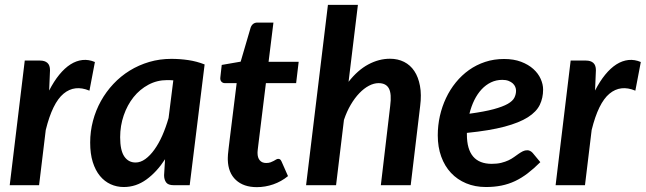

<svg xmlns="http://www.w3.org/2000/svg" viewBox="-20 -763 2660 791"><path d="M182.5 -390Q202 -428 224.2 -455.2Q246.5 -482.5 270.5 -497.8Q294.5 -513 320 -515.8Q345.5 -518.5 371 -507.5L348.5 -389.5Q287.5 -415 241.8 -377Q196 -339 168.5 -227.5L141 0H20L82 -513.5H145Q164.5 -513.5 175.2 -504Q186 -494.5 186 -473.5Z M694 -432Q687 -432.5 680.8 -432.8Q674.5 -433 668.5 -433Q627 -433 591.5 -414Q556 -395 530.2 -362.8Q504.5 -330.5 489.8 -287.8Q475 -245 475 -197.5Q475 -143.5 492 -118.5Q509 -93.5 538.5 -93.5Q559 -93.5 578.8 -107.8Q598.5 -122 616.2 -146.8Q634 -171.5 648.8 -205Q663.5 -238.5 674.5 -277ZM660 -107Q626 -54.5 583.2 -23.5Q540.5 7.5 490 7.5Q461 7.5 435.8 -4Q410.5 -15.5 391.8 -38.2Q373 -61 362.2 -95.2Q351.5 -129.5 351.5 -175.5Q351.5 -221.5 363 -265Q374.5 -308.5 395.8 -346.8Q417 -385 447 -417Q477 -449 514.2 -472Q551.5 -495 594.8 -507.8Q638 -520.5 686 -520.5Q720.5 -520.5 755.2 -515.5Q790 -510.5 823 -497.5L761.5 0H696Q672.5 0 664.2 -11.8Q656 -23.5 656 -41Z M918.5 -104.5Q918.5 -108 918.5 -112.8Q918.5 -117.5 919.2 -126.8Q920 -136 921.8 -151.2Q923.5 -166.5 926.5 -190.5L955 -420.5H906.5Q897.5 -420.5 891.8 -427Q886 -433.5 888 -446.5L893.5 -495.5L971.5 -509L1012.5 -649Q1016 -659 1023 -664.5Q1030 -670 1040.5 -670H1106.5L1086.5 -508.5H1210.5L1200 -420.5H1075.5L1048 -197Q1045.5 -176.5 1044 -164.5Q1042.5 -152.5 1041.8 -145.8Q1041 -139 1041 -136.2Q1041 -133.5 1041 -132.5Q1041 -113.5 1050.2 -102.5Q1059.5 -91.5 1076.5 -91.5Q1087 -91.5 1094.5 -94.2Q1102 -97 1107.5 -100Q1113 -103 1117.5 -105.8Q1122 -108.5 1126 -108.5Q1131.5 -108.5 1134.5 -105.8Q1137.5 -103 1140 -97.5L1166.5 -37.5Q1139 -15 1105.8 -3.5Q1072.5 8 1038 8Q983.5 8 951.8 -21.5Q920 -51 918.5 -104.5Z M1416 -426Q1453.5 -474 1497.2 -497.5Q1541 -521 1586.5 -521Q1619 -521 1644.8 -508Q1670.5 -495 1687 -470.2Q1703.5 -445.5 1710.2 -409.2Q1717 -373 1711 -326.5L1672 0H1549L1587.5 -326.5Q1594 -376.5 1582.2 -398.5Q1570.5 -420.5 1539.5 -420.5Q1520.5 -420.5 1500 -409.8Q1479.5 -399 1460.5 -379.2Q1441.5 -359.5 1425 -331.5Q1408.5 -303.5 1397 -269L1364.5 0H1241L1331 -743H1454.5Z M2049.5 -434Q2024.5 -434 2003 -423.8Q1981.5 -413.5 1964.2 -395Q1947 -376.5 1934.2 -350.8Q1921.5 -325 1914 -294.5Q1976 -303 2013.8 -313.2Q2051.5 -323.5 2072 -335.2Q2092.5 -347 2099.2 -360.8Q2106 -374.5 2106 -389.5Q2106 -397 2102.8 -405Q2099.5 -413 2092.8 -419.2Q2086 -425.5 2075.2 -429.8Q2064.5 -434 2049.5 -434ZM1903.5 -209Q1903.5 -88 2006 -88Q2028 -88 2045 -92.2Q2062 -96.5 2074.8 -102.5Q2087.5 -108.5 2097.8 -116Q2108 -123.5 2116.8 -129.5Q2125.5 -135.5 2134 -139.8Q2142.5 -144 2152.5 -144Q2158.5 -144 2164.2 -141Q2170 -138 2174.5 -133L2206 -95Q2179.5 -68.5 2154 -49Q2128.5 -29.5 2102 -17Q2075.5 -4.5 2046 1.5Q2016.5 7.5 1982 7.5Q1937 7.5 1900.5 -7.8Q1864 -23 1838 -50.8Q1812 -78.5 1797.8 -117.8Q1783.5 -157 1783.5 -205.5Q1783.5 -246 1792.2 -285Q1801 -324 1817.5 -359Q1834 -394 1858 -423.5Q1882 -453 1912.2 -474.5Q1942.5 -496 1978.8 -508Q2015 -520 2056.5 -520Q2096.5 -520 2126.8 -508.5Q2157 -497 2177.2 -478.8Q2197.5 -460.5 2207.5 -438Q2217.5 -415.5 2217.5 -394Q2217.5 -359.5 2203.8 -331Q2190 -302.5 2154.8 -280Q2119.5 -257.5 2058.5 -241.2Q1997.5 -225 1903.5 -215.5Z M2431.5 -390Q2451 -428 2473.2 -455.2Q2495.5 -482.5 2519.5 -497.8Q2543.5 -513 2569 -515.8Q2594.5 -518.5 2620 -507.5L2597.5 -389.5Q2536.5 -415 2490.8 -377Q2445 -339 2417.5 -227.5L2390 0H2269L2331 -513.5H2394Q2413.5 -513.5 2424.2 -504Q2435 -494.5 2435 -473.5Z"/></svg>

Font: Lato 2
Style: Bold Italic
Weight: 700
Italic angle: -7°
Designer: Lukasz Dziedzic with Adam Twardoch and Botio Nikoltchev
Foundry: tyPoland Lukasz Dziedzic
Version: Version 2.015; 2015-08-06; http://www.latofonts.com/